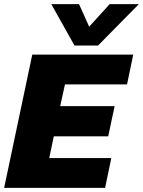

<svg xmlns="http://www.w3.org/2000/svg" viewBox="-31 -908 691 928"><path d="M329 -688 217 -888H351L400 -779L499 -888H640L443 -688ZM-11 0 125 -644H613L583 -500H283L260 -395H523L492 -249H229L207 -144H507L477 0Z"/></svg>

Font: Kanit
Style: Bold Italic
Weight: 700
Italic angle: -12°
Designer: Katatrad Team
Foundry: CadsonDemak
Version: Version 2.000; ttfautohint (v1.8.3)